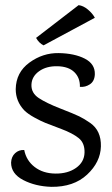

<svg xmlns="http://www.w3.org/2000/svg" viewBox="-20 -710 435 745"><path d="M348 -422Q347 -395 329 -383Q311 -371 290 -373Q291 -408 268.5 -430Q246 -452 203 -453Q160 -454 131.5 -433.5Q103 -413 102 -381Q101 -349 130.5 -329.5Q160 -310 214 -289Q268 -268 287.5 -258.5Q307 -249 330 -233Q373 -203 371.5 -142Q370 -81 318 -32.5Q266 16 179 15Q117 13 70 -11.5Q23 -36 23 -79Q24 -102 38.5 -115.5Q53 -129 74 -128Q82 -87 114.5 -62Q147 -37 195 -36.5Q243 -36 275 -58.5Q307 -81 308 -118Q309 -155 285.5 -174Q262 -193 218 -209.5Q174 -226 156.5 -233Q139 -240 113.5 -254Q88 -268 74 -282Q41 -317 41 -364Q42 -429 94 -467Q146 -505 207.5 -504Q269 -503 309 -482.5Q349 -462 348 -422ZM348 -641 149 -534Q131 -543 120 -563L285 -690Q303 -688 321 -673Q339 -658 348 -641Z"/></svg>

Font: Karma
Style: Regular
Weight: 400
Designer: Joana Correia
Foundry: Indian Type Foundry
Version: Version 1.202;PS 1.0;hotconv 1.0.78;makeotf.lib2.5.61930; tt